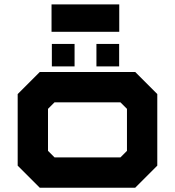

<svg xmlns="http://www.w3.org/2000/svg" viewBox="-20 -876 816 896"><path d="M165.5 0 62.5 -103V-437L165.5 -540H611L714 -437V-103L611 0ZM234.5 -141.5H542L572.5 -172V-368L542 -398.5H234.5L204 -368V-172ZM430 -566V-671H536V-566ZM222 -566V-671H328V-566ZM220.5 -727.5V-855.5H536.5V-727.5Z"/></svg>

Font: Tourney Expanded Black
Style: Regular
Weight: 900
Width: 7
Designer: Tyler Finck
Foundry: Etcetera Type Co
Version: Version 1.010; ttfautohint (v1.8.3)